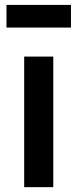

<svg xmlns="http://www.w3.org/2000/svg" viewBox="-20 -774 320 794"><path d="M6.8 -660V-753.7H273.5V-660ZM80 0V-540H200.3V0Z"/></svg>

Font: Manrope ExtraLight
Style: Regular
Weight: 200
Designer: Mikhail Sharanda
Foundry: Mikhail Sharanda
Version: Version 4.505